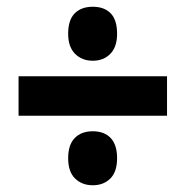

<svg xmlns="http://www.w3.org/2000/svg" viewBox="-20 -637 550 569"><path d="M255 -457Q223 -457 202.5 -477.5Q182 -498 182 -537Q182 -578 201.5 -597.5Q221 -617 255 -617Q289 -617 308 -597.5Q327 -578 327 -537Q327 -498 307 -477.5Q287 -457 255 -457ZM35 -294V-411H475V-294ZM255 -88Q223 -88 202.5 -108Q182 -128 182 -168Q182 -208 201.5 -228Q221 -248 255 -248Q289 -248 308 -228Q327 -208 327 -168Q327 -128 307 -108Q287 -88 255 -88Z"/></svg>

Font: Noto Sans Gujarati UI Condensed ExtraBold
Style: Regular
Weight: 800
Width: 3
Designer: Jelle Bosma - Monotype Design Team, Universal Thirst
Foundry: Monotype Imaging Inc.
Version: Version 2.106; ttfautohint (v1.8.4.7-5d5b)